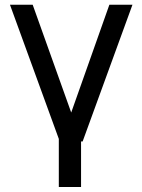

<svg xmlns="http://www.w3.org/2000/svg" viewBox="-20 -582 586 790"><path d="M320 0H313.5V187.5H222V-10.5L21 -562.5H114.5L273 -119L430 -562.5H525Z"/></svg>

Font: Russisch Sans Medium
Style: Regular
Weight: 500
Width: 4
Designer: Michael Sharanda (font) & Cristiano Sobral (main changes)
Foundry: Michael Sharanda
Version: Version 2.00;September 8, 2020;FontCreator 13.0.0.2681 64-bi